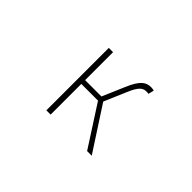

<svg xmlns="http://www.w3.org/2000/svg" viewBox="-73 -843 1146 1146"><g transform="rotate(45 500.0 -270.0)"><path d="M351 0H387V-259H528L695 0H734L554 -277L613 -415C645 -492 667 -502 696 -502C704 -502 706 -502 712 -500L721 -536C717 -538 707 -540 698 -540C656 -540 624 -525 583 -426L525 -291H387V-527H351Z"/></g></svg>

Font: Harano Aji Gothic ExtraLight
Style: Regular
Weight: 250
Foundry: Masamichi Hosoda
Version: HaranoAjiGothic-ExtraLight version 20230610;ttx 4.39.4